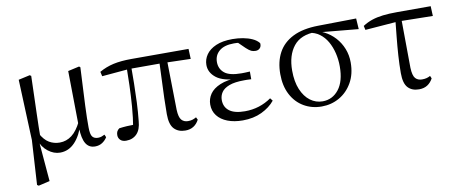

<svg xmlns="http://www.w3.org/2000/svg" viewBox="-65 -801 3042 1278"><g transform="rotate(-10 1456.0 -162.5)"><path d="M98.1 199.8 116.1 -100.8 99.5 -510.9 176.5 -528 185.9 -521.8Q183.7 -440.4 181.7 -378.9Q179.7 -317.5 178.3 -269.3Q176.9 -221.2 176 -181.2Q175.1 -141.2 175.1 -101.7L161.7 -82.8L184.7 188.8L108.5 206.6ZM523.5 14.6Q482.5 14.6 461.8 -19.3Q441.1 -53.3 439.2 -125.3V-128.5L434 -510.9L510.3 -528L518.1 -521.8Q513.7 -435.6 510.7 -372.5Q507.7 -309.5 505.4 -263.6Q503.1 -217.8 502.7 -183.5Q502.3 -149.2 502.3 -119.2Q502.3 -70.5 515 -54.7Q527.7 -38.9 552.7 -38.9Q567.1 -38.9 577.8 -43.1Q588.4 -47.3 598 -52L606.1 -33.6Q594.2 -13.7 573.1 0.5Q552 14.6 523.5 14.6ZM287.6 14.6Q245.3 14.6 206.7 -15.3Q168.1 -45.3 150.7 -96.8H148.5L167.8 -136.8Q193.6 -89.2 225.8 -70.5Q258.1 -51.8 296.3 -51.8Q341.9 -51.8 378.6 -79.9Q415.3 -108 444 -167.6L456.6 -155.4H454.2Q430.3 -74.8 387.9 -30.1Q345.5 14.6 287.6 14.6Z M734 12.8Q709.1 12.8 695.3 -0.4Q681.4 -13.7 681.4 -34.1Q681.4 -49.2 686.9 -59.2Q692.4 -69.2 703.1 -76.7Q727.6 -80.1 755.7 -81.8Q783.7 -83.5 817 -83.6L793.1 -56.8Q805.7 -131.3 811.2 -204.1Q816.7 -276.8 818.9 -346.5Q821.1 -416.2 821.6 -482H852.2Q852.2 -419.6 851.2 -354.8Q850.2 -290 847.4 -226Q844.6 -162 838.2 -101.6Q834 -44.2 806.2 -15.7Q778.4 12.8 734 12.8ZM650.8 -437.7 643.8 -468.5Q688.4 -494.2 739.7 -505.6Q791 -517 862.1 -517H1248.3L1251.1 -448.9L1063.6 -454H837.8ZM1134 14.6Q1086.2 14.6 1058.3 -14.8Q1030.5 -44.3 1030.5 -114.1Q1030.5 -163.3 1032.4 -222.9Q1034.4 -282.5 1037.3 -348.6Q1040.2 -414.7 1042.6 -482H1094L1100 -131.8Q1102 -81.3 1118 -62.8Q1134.1 -44.2 1161.9 -44.2Q1180.9 -44.2 1193.4 -48.5Q1205.9 -52.8 1218.3 -59.8L1226.9 -42.5Q1212.7 -15 1189.5 -0.2Q1166.4 14.6 1134 14.6Z M1522.3 14.6Q1464 14.6 1419.7 -2.5Q1375.3 -19.6 1350.7 -51.5Q1326.1 -83.4 1326.1 -126.7Q1326.1 -165.3 1347.9 -197.3Q1369.7 -229.3 1417.5 -249.5Q1465.3 -269.8 1542.7 -271.6V-263.4Q1439.9 -266.8 1393.3 -302.9Q1346.7 -339 1346.7 -390.7Q1346.7 -428.3 1368.7 -460Q1390.6 -491.8 1435.1 -511.2Q1479.6 -530.6 1546.8 -530.6Q1582.9 -530.6 1617.4 -524.4Q1652 -518.1 1680.3 -505.3Q1708.6 -492.4 1724.6 -471.9Q1727.2 -450.8 1715.8 -438.7Q1704.5 -426.5 1686.6 -426.5Q1669.7 -426.5 1656.7 -432.4Q1643.7 -438.4 1623.9 -456.8L1566.6 -512.6L1622.7 -511.5L1632 -491.9Q1606.4 -496.3 1588.7 -498.5Q1571.1 -500.7 1551.7 -500.7Q1487 -500.7 1453 -472.4Q1419.1 -444.1 1419.1 -397.6Q1419.1 -351.6 1453 -323.6Q1486.8 -295.7 1568.2 -295.7Q1580.3 -295.7 1593.2 -296.2Q1606.1 -296.7 1624.3 -297.7V-245.7Q1604.9 -246.9 1595.4 -246.9Q1586 -246.9 1577.6 -246.9Q1512.1 -246.9 1475.1 -232.6Q1438.1 -218.4 1422.6 -195.2Q1407 -172 1407 -143.3Q1407 -95.8 1441.7 -69.3Q1476.4 -42.9 1546.6 -42.9Q1597.3 -42.9 1642.3 -57.2Q1687.3 -71.5 1725.9 -98.8L1740.3 -80.5Q1706.8 -38.9 1650.8 -12.1Q1594.9 14.6 1522.3 14.6Z M2056 14.6Q1989.2 14.6 1935.5 -16.8Q1881.8 -48.2 1851.1 -106.9Q1820.5 -165.5 1820.5 -245.6Q1820.5 -328.5 1853 -389.2Q1885.6 -450 1953.2 -483.8Q2020.9 -517.6 2124.8 -519L2382.1 -522.7L2386.8 -450L2120.1 -475.1L2103.2 -481Q2000.5 -480.5 1951.4 -419.1Q1902.4 -357.7 1902.4 -254.5Q1902.4 -179.9 1924.6 -126.9Q1946.9 -73.9 1984.2 -46.1Q2021.6 -18.2 2067.4 -18.2Q2134.4 -18.2 2177 -72.6Q2219.6 -127 2219.6 -227.7Q2219.6 -274.5 2209 -318.2Q2198.4 -361.8 2178.1 -397.3Q2157.7 -432.7 2127 -455.4Q2096.4 -478.1 2055.6 -483L2069 -492Q2116.9 -487.6 2158.2 -466.6Q2199.5 -445.6 2230.2 -411.9Q2260.9 -378.2 2278.3 -334.6Q2295.7 -291.1 2295.7 -240.9Q2295.7 -162.3 2262.7 -104.9Q2229.8 -47.5 2175.5 -16.4Q2121.2 14.6 2056 14.6Z M2429.7 -437.1 2423.5 -465Q2453.8 -484.8 2487 -495.9Q2520.2 -507.1 2561.9 -512.1Q2603.6 -517 2659.4 -517H2885L2887.9 -450.5L2653.4 -454.5ZM2713.2 14.6Q2665.7 14.6 2638.8 -14.3Q2611.9 -43.2 2611.9 -112.1Q2611.9 -170.4 2616 -232.2Q2620.1 -293.9 2626.4 -355.7Q2632.8 -417.4 2638.5 -474.9H2678L2681 -136.8Q2683 -83.2 2699.5 -65Q2715.9 -46.9 2744.5 -46.9Q2761.3 -46.9 2774.7 -50.3Q2788.1 -53.7 2800.3 -60.7L2807.9 -42.7Q2793 -15 2769.8 -0.2Q2746.6 14.6 2713.2 14.6Z"/></g></svg>

Font: Noto Serif JP
Style: Regular
Weight: 200
Designer: Ryoko NISHIZUKA 西塚涼子 (kana & ideographs); Frank Grießhammer (Latin, Greek & Cyrillic); Wenlong ZHANG 张文龙 (bopomofo); San
Foundry: Adobe
Version: Version 2.001;hotconv 1.1.0;makeotfexe 2.6.0